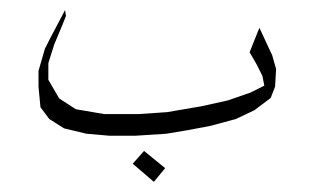

<svg xmlns="http://www.w3.org/2000/svg" viewBox="-20 -270 626 382"><path d="M496.1 -214.8 507.8 -189.5 521.5 -160.2 529.3 -132.8 527.3 -97.7 518.6 -75.2 486.3 -50.8 449.2 -33.2 398.4 -19.5 351.6 -10.7 310.5 -3.9 250 0H197.3L152.3 -3.9L107.4 -14.6L78.1 -33.2L60.5 -56.6L56.6 -97.7V-128.9L69.3 -172.9L81.1 -196.3L88.9 -210.9L109.4 -250L111.3 -238.3L103.5 -218.8L87.9 -181.6L76.2 -144.5V-111.3L97.7 -74.2L130.9 -52.7L187.5 -43H255.9L312.5 -46.9L380.9 -58.6L433.6 -70.3L478.5 -85.9L505.9 -99.6L502 -119.1L490.2 -142.6L476.6 -166ZM266.6 30.3 308.6 64.5 286.1 91.8 244.1 55.7Z"/></svg>

Font: LaylaThuluth
Style: Regular
Weight: 400
Version: Version 2.0